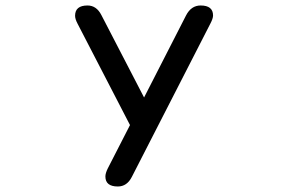

<svg xmlns="http://www.w3.org/2000/svg" viewBox="-20 -553 1040 693"><path d="M449.2 -101.6 259.8 -467.8Q251 -484.4 251 -496.1Q251 -533.2 295.9 -533.2Q328.1 -533.2 345.7 -499L500 -201.2L651.4 -497.1Q669.9 -533.2 704.1 -533.2Q749 -533.2 749 -497.1Q749 -486.3 739.3 -467.8L456.1 85Q438.5 120.1 405.3 120.1Q360.4 120.1 360.4 84Q360.4 72.3 369.1 54.7Z"/></svg>

Font: MotoyaLMaru
Style: W3 mono
Weight: 400
Version: Version 1.01